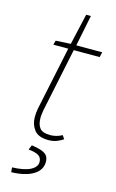

<svg xmlns="http://www.w3.org/2000/svg" viewBox="-128 -686 569 945"><g transform="rotate(15 156.0 -214.0)"><path d="M168 8Q116 8 95 -19.5Q74 -47 74 -84Q74 -96 75 -106Q76 -116 78 -128L146 -452H70L76 -474L152 -478L188 -636H212L180 -478H312L306 -452H174L106 -126Q105 -117 103.5 -108Q102 -99 102 -88Q102 -54 116.5 -36Q131 -18 170 -18Q187 -18 202.5 -22.5Q218 -27 230 -34L242 -16Q229 -7 210.5 0.5Q192 8 168 8ZM32 208 30 184Q92 182 123 165.5Q154 149 154 124Q154 101 137 91Q120 81 86 78L96 54Q132 59 151 67Q170 75 177 86.5Q184 98 184 116Q184 144 165 164.5Q146 185 111.5 196Q77 207 32 208Z"/></g></svg>

Font: Source Sans 3 ExtraLight
Style: Italic
Weight: 250
Italic angle: -11°
Designer: Paul D. Hunt
Foundry: Adobe
Version: Version 3.046;hotconv 1.0.118;makeotfexe 2.5.65603